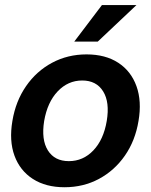

<svg xmlns="http://www.w3.org/2000/svg" viewBox="-20 -748 612 779"><path d="M241.7 11.7Q165.5 11.7 113.3 -22Q61 -55.7 38.8 -116.2Q16.6 -176.8 30.3 -257.3Q43.5 -337.4 85.7 -398.4Q127.9 -459.5 191.4 -493.4Q254.9 -527.3 331.1 -527.3Q407.7 -527.3 459.7 -493.4Q511.7 -459.5 533.7 -398.4Q555.7 -337.4 542 -257.3Q528.8 -177.2 486.8 -116.7Q444.8 -56.2 381.6 -22.2Q318.4 11.7 241.7 11.7ZM259.3 -94.2Q317.4 -94.2 358.9 -137.9Q400.4 -181.6 413.1 -257.3Q425.8 -333.5 398.4 -377.4Q371.1 -421.4 313.5 -421.4Q255.9 -421.4 214.1 -377.4Q172.4 -333.5 159.2 -257.3Q147 -181.2 174.3 -137.7Q201.7 -94.2 259.3 -94.2ZM281.2 -579.1 393.6 -727.5H533.7L376.5 -579.1Z"/></svg>

Font: Inter Display Semi Bold
Style: Italic
Weight: 600
Italic angle: -9.39999°
Designer: Rasmus Andersson
Foundry: rsms
Version: Version 4.000;git-4fc901f